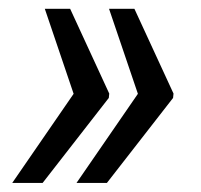

<svg xmlns="http://www.w3.org/2000/svg" viewBox="-20 -483 450 429"><path d="M136.7 -463.4 224.1 -273.9 223.1 -264.2 75.2 -74.2H7.3L144.5 -273.4L80.1 -463.4ZM280.3 -463.4 367.7 -273.9 366.7 -264.2 218.8 -74.2H150.9L288.1 -273.4L223.6 -463.4Z"/></svg>

Font: MAUL Condensed Italic
Style: Condenced Regular Italic
Weight: 400
Italic angle: -12°
Designer: MAUL
Version: Version 1.0; 2020; ttfautohint (v1.8.3)